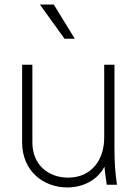

<svg xmlns="http://www.w3.org/2000/svg" viewBox="-20 -810 610 842"><path d="M275 12C349 12 410 -24 438 -79C440 -58 443 -34 448 0H493C485 -53 482 -96 482 -164V-526H437V-206C437 -109 381 -31 279 -31C194 -31 122 -85 122 -186V-526H77V-186C77 -59 171 12 275 12ZM155 -790 263 -640H308L216 -790Z"/></svg>

Font: Mluvka ExtraLight
Style: Regular
Weight: 200
Designer: Modified by Jiří Krblich, Original typeface by Gumpita Rahayu
Foundry: Gumpita Rahayu & Jiří Krblich
Version: Version 2.000;Glyphs 3.1.1 (3134)